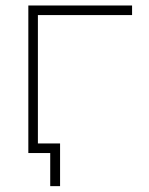

<svg xmlns="http://www.w3.org/2000/svg" viewBox="-20 -544 532 685"><path d="M115.2 -32.2H194.3V120.1H159.2V2H107.4H97.7H81.1V-524.4H451.2V-490.2H115.2Z"/></svg>

Font: Gen Shin Gothic ExtraLight
Style: Regular
Weight: 100
Designer: [Source Han Sans]
Ryoko NISHIZUKA  (kana & ideographs); Paul D. Hunt (Latin, Greek & Cyrillic); Wenlong ZHANG  (bopomofo
Version: Version 1.002.20150607